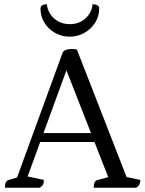

<svg xmlns="http://www.w3.org/2000/svg" viewBox="-20 -886 685 906"><path d="M3 0Q3 -16 7.5 -25Q12 -34 19 -36L78 -54L53 -28L275 -636Q278 -644 285.5 -648Q293 -652 301.5 -653.5Q310 -655 317 -655Q323 -655 329.5 -654.5Q336 -654 343 -652L585 -31L553 -56L642 -37Q642 -24 638 -16Q634 -8 623 0H422Q422 -16 426.5 -25Q431 -34 438 -36L506 -54L497 -34L283 -581L304 -583L101 -28L98 -56L187 -37Q187 -24 183.5 -16Q180 -8 167 0ZM155 -216 166 -258H429L442 -216ZM309 -713Q271 -713 239.5 -731Q208 -749 189.5 -779Q171 -809 171 -846Q171 -856 179.5 -861Q188 -866 201 -866Q205 -826 235.5 -799Q266 -772 309 -772Q353 -772 383 -799Q413 -826 417 -866Q431 -866 439.5 -861Q448 -856 448 -846Q448 -809 429 -779Q410 -749 378.5 -731Q347 -713 309 -713Z"/></svg>

Font: Petrona
Style: Regular
Weight: 400
Designer: Ringo R. Seeber
Foundry: Ringo R. Seeber
Version: Version 2.001; ttfautohint (v1.8.3)